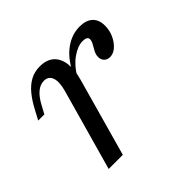

<svg xmlns="http://www.w3.org/2000/svg" viewBox="-113 -550 674 674"><g transform="rotate(-45 223.5 -213.0)"><path d="M74.2 0 158.9 -301.6Q169.4 -338.7 162.1 -359.3Q154.8 -379.8 132.3 -379.8Q113.7 -379.8 97.2 -366.1Q80.6 -352.4 66.1 -325L50 -295.2H19.4L37.9 -329.8Q54 -360.5 71.8 -381.9Q89.5 -403.2 110.5 -414.5Q131.5 -425.8 157.3 -425.8Q191.1 -425.8 210.1 -408.9Q229 -391.9 233.1 -361.7Q237.1 -331.5 225.8 -291.1L144.4 0ZM355.6 -274.2Q341.9 -274.2 333.9 -282.7Q325.8 -291.1 325.8 -304Q325.8 -316.1 331.9 -327.4Q337.9 -338.7 344 -349.2Q350 -359.7 350 -368.5Q350 -382.3 326.6 -382.3Q302.4 -382.3 273.8 -362.1Q245.2 -341.9 225.8 -307.3L226.6 -333.1Q250 -378.2 283.5 -402Q316.9 -425.8 355.6 -425.8Q387.1 -425.8 404 -410.1Q421 -394.4 421 -365.3Q421 -341.9 411.7 -321.4Q402.4 -300.8 387.5 -287.5Q372.6 -274.2 355.6 -274.2Z"/></g></svg>

Font: Playfair 5pt SemiExpanded Light 12pt
Style: Italic
Weight: 300
Italic angle: -15.6°
Version: Version 2.000;gftools[0.9.28]